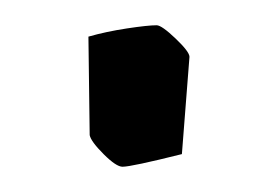

<svg xmlns="http://www.w3.org/2000/svg" viewBox="-20 -397 218 152"><path d="M51 -290 50 -368Q64 -372 80.5 -374.5Q97 -377 104 -377Q108 -377 119 -366.5Q130 -356 130 -352L124 -275Q84 -265 77 -265Q72 -265 62 -275Q52 -285 51 -290Z"/></svg>

Font: Grenze Light
Style: Regular
Weight: 300
Designer: Renata Polastri
Foundry: Omnibus-Type
Version: Version 1.002; ttfautohint (v1.8)